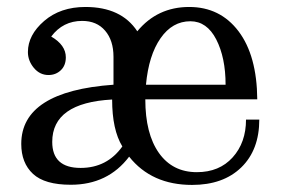

<svg xmlns="http://www.w3.org/2000/svg" viewBox="-20 -518 818 551"><path d="M627.4 -274.9Q627.4 -352.5 600.6 -404.8Q573.7 -457 526.4 -457Q474.6 -457 440.7 -408.2Q406.7 -359.4 398.9 -274.9ZM331.1 -97.7Q301.8 -145.5 301.8 -232.4Q129.9 -223.1 129.9 -110.8Q129.9 -36.1 211.4 -36.1Q287.1 -36.1 331.1 -97.7ZM350.6 -68.4Q289.6 12.2 183.1 12.2Q108.4 12.2 74.7 -19Q41 -50.3 41 -105Q41 -255.9 305.7 -274.9V-355Q305.7 -401.9 281.7 -429.9Q257.8 -458 215.8 -458Q160.6 -458 127 -413.1Q168.9 -388.7 168.9 -353.5Q168.9 -330.1 154.5 -316.4Q140.1 -302.7 119.1 -302.7Q94.2 -302.7 77.1 -323.2Q60.1 -343.8 60.1 -368.7Q60.1 -417.5 106.7 -457.8Q153.3 -498 225.1 -498Q328.1 -498 374 -428.2Q431.6 -498 522.9 -498Q611.8 -498 664.6 -428.2Q717.3 -358.4 718.3 -232.9H397Q397 -134.3 436 -79.1Q475.1 -23.9 544.9 -23.9Q609.4 -23.9 647.7 -66.4Q686 -108.9 686 -174.8H724.1Q724.1 -87.9 672.4 -37.6Q620.6 12.7 531.2 12.7Q415 12.7 350.6 -68.4Z"/></svg>

Font: Munson
Style: Regular
Weight: 400
Designer: Paul James MIller
Foundry: High-Logic / Made with FontCreator
Version: Version 2.10;May 5, 2019;FontCreator 11.5.0.2430 64-bit